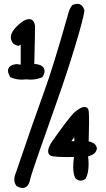

<svg xmlns="http://www.w3.org/2000/svg" viewBox="-20 -859 540 982"><path d="M375 -839.4Q389.2 -839.4 399.4 -829.6Q407.2 -821.8 412.1 -805.2Q406.2 -762.2 364.5 -624Q322.8 -485.8 272.5 -344.2Q222.2 -202.6 180.9 -84Q139.6 34.7 134.8 56.2Q129.9 81.5 118.7 92.8Q108.9 102.5 95.7 102.5Q82.5 102.5 63.5 91.8L62.5 89.8Q53.2 75.2 53.2 58.8Q53.2 42.5 61 25.4Q153.8 -248.5 202.6 -381.3Q251.5 -514.2 329.1 -789.1Q334.5 -813 349.1 -832L350.6 -833.5Q364.7 -839.4 375 -839.4ZM128.9 -761.2Q140.1 -761.2 147.9 -753.4Q156.2 -745.1 159.2 -727.1V-726.6Q159.2 -677.2 155.3 -531.2H164.6Q189 -527.8 199.2 -517.1Q208 -507.3 208 -496.1Q208 -483.4 198.2 -466.8L196.8 -464.4L194.3 -463.4Q166.5 -451.7 136.2 -451.7Q125.5 -451.7 114.3 -453.1Q103 -451.7 91.8 -451.7Q61 -451.7 34.7 -463.4L32.7 -464.8L31.2 -466.8Q21 -484.4 21 -496.8Q21 -509.3 29.3 -517.6Q40 -528.3 64.5 -531.2L85.9 -528.3V-630.9L75.7 -624.5L72.8 -625Q57.1 -627.9 47.4 -637.2Q36.6 -648.4 35.2 -668Q36.1 -690.4 54.2 -711.4Q70.8 -731.4 96.2 -749.5Q96.2 -749.5 96.7 -750Q115.2 -761.2 128.9 -761.2ZM384.8 -302.2Q400.9 -312 412.1 -312Q420.9 -312 427 -306.2Q433.1 -300.3 434.1 -287.1Q435.5 -268.1 435.5 -230.7Q435.5 -193.4 433.6 -135.7Q454.6 -131.8 465.3 -121.1Q473.6 -112.8 475.6 -99.6Q471.2 -68.8 430.7 -60.1Q433.1 -38.1 433.1 -19Q433.1 26.4 418.9 53.2L418 55.2L416.5 56.2Q404.8 64.9 391.8 64.9Q378.9 64.9 365.7 52.7Q354.5 33.2 354.5 -4.4Q354.5 -26.9 358.4 -56.2Q336.9 -55.7 321.3 -55.7Q274.9 -55.7 250 -59.6Q232.4 -62.5 227.5 -75.7Q226.1 -80.6 226.1 -85.9Q226.1 -103.5 245.6 -134.3Q245.6 -134.3 245.6 -134.3Q323.2 -244.1 356 -280.3Q372.6 -294.4 384.8 -302.2ZM345.2 -137.2 360.4 -136.7 359.9 -157.7Z"/></svg>

Font: Bakudai
Style: Bold
Weight: 700
Version: Version 1.48